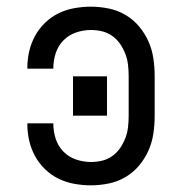

<svg xmlns="http://www.w3.org/2000/svg" viewBox="-20 -548 540 576"><path d="M253 8Q228 8 203 3.5Q178 -1 155.5 -12Q133 -23 115 -40.5Q97 -58 85 -80Q73 -102 67.5 -126.5Q62 -151 62 -176Q62 -176 62 -176.5Q62 -177 62 -178H140Q140 -178 140 -177.5Q140 -177 140 -177Q140 -154 147 -132Q154 -110 170 -93.5Q186 -77 208 -69.5Q230 -62 253 -62Q270 -62 286.5 -66Q303 -70 317 -80Q331 -90 340.5 -104Q350 -118 356 -133.5Q362 -149 364 -166Q366 -183 366 -200V-320Q366 -337 364 -354Q362 -371 356 -386.5Q350 -402 340.5 -416Q331 -430 317 -440Q303 -450 286.5 -454Q270 -458 253 -458Q230 -458 208 -450.5Q186 -443 170 -426.5Q154 -410 147 -388Q140 -366 140 -343Q140 -343 140 -342.5Q140 -342 140 -342H62Q62 -343 62 -343.5Q62 -344 62 -344Q62 -369 67.5 -393.5Q73 -418 85 -440Q97 -462 115 -479.5Q133 -497 155.5 -508Q178 -519 203 -523.5Q228 -528 253 -528Q279 -528 306 -522.5Q333 -517 356 -503.5Q379 -490 396.5 -469.5Q414 -449 425 -424.5Q436 -400 440 -373.5Q444 -347 444 -320V-200Q444 -173 440 -146.5Q436 -120 425 -95.5Q414 -71 396.5 -50.5Q379 -30 356 -16.5Q333 -3 306 2.5Q279 8 253 8ZM199 -201V-319H301V-201Z"/></svg>

Font: Iosevka SS04
Style: Regular
Weight: 400
Monospace: yes
Designer: Belleve Invis
Foundry: Belleve Invis
Version: Version 19.0.0; ttfautohint (v1.8.4)